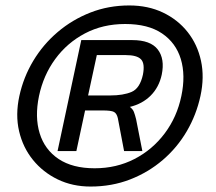

<svg xmlns="http://www.w3.org/2000/svg" viewBox="-20 -674 791 704"><path d="M312 10Q246 10 192 -16Q138 -42 101 -87.5Q64 -133 50 -193Q36 -253 51 -322Q66 -391 102 -451Q138 -511 191.5 -556.5Q245 -602 311.5 -628Q378 -654 454 -654Q523 -654 577.5 -628Q632 -602 668 -556.5Q704 -511 717 -451Q730 -391 715 -322Q700 -253 665 -193Q630 -133 577 -87.5Q524 -42 457 -16Q390 10 312 10ZM327 -57Q407 -57 473 -91Q539 -125 584 -185Q629 -245 645 -322Q661 -398 643 -457.5Q625 -517 574 -551.5Q523 -586 439 -586Q357 -586 291.5 -551.5Q226 -517 182.5 -457.5Q139 -398 123 -322Q107 -245 125.5 -185Q144 -125 195 -91Q246 -57 327 -57ZM191 -120 278 -527H465Q532 -527 558.5 -492.5Q585 -458 573 -400Q563 -354 532.5 -323.5Q502 -293 456 -282Q467 -274 471 -263.5Q475 -253 479 -237L502 -120H435L412 -241Q408 -258 398 -263.5Q388 -269 357 -269H292L260 -120ZM303 -324H384Q432 -324 462.5 -337Q493 -350 504 -400Q512 -441 497 -456.5Q482 -472 441 -472H335Z"/></svg>

Font: Kanit
Style: Italic
Weight: 400
Italic angle: -12°
Designer: Katatrad Team
Foundry: CadsonDemak
Version: Version 2.000; ttfautohint (v1.8.3)